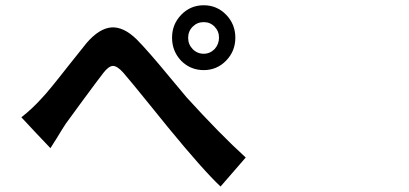

<svg xmlns="http://www.w3.org/2000/svg" viewBox="-20 -721 1540 723"><path d="M810.5 -18.6Q744.1 -81.1 611.3 -243.2Q590.8 -268.6 544.9 -325.2Q470.7 -417 444.3 -447.3Q420.9 -473.6 404.3 -472.7Q388.7 -471.7 368.7 -445.8Q348.6 -419.9 291 -341.8Q245.1 -278.3 227.5 -254.9Q215.8 -237.3 193.4 -200.2Q176.8 -173.8 169.9 -163.1L115.2 -220.7L60.5 -279.3Q101.6 -311.5 137.7 -351.6Q163.1 -377.9 236.3 -471.7Q284.2 -532.2 305.7 -558.6Q353.5 -614.3 399.4 -617.7Q445.3 -621.1 495.1 -572.3Q536.1 -531.2 623 -425.8Q665 -375 682.6 -354.5Q808.6 -215.8 905.3 -127.9ZM747.1 -457Q697.3 -457 662.1 -492.2Q627.9 -528.3 627.9 -579.1Q627.9 -629.9 662.6 -665.5Q697.3 -701.2 747.1 -701.2Q796.9 -701.2 831.5 -665.5Q866.2 -629.9 866.2 -579.1Q866.2 -528.3 831.5 -492.7Q796.9 -457 747.1 -457ZM747.1 -518.6Q770.5 -518.6 788.1 -536.1Q804.7 -554.7 804.7 -579.1Q804.7 -603.5 788.1 -620.6Q771.5 -637.7 747.1 -637.7Q722.7 -637.7 705.6 -620.6Q688.5 -603.5 688.5 -578.6Q688.5 -553.7 705.6 -536.1Q722.7 -518.6 747.1 -518.6Z"/></svg>

Font: Bpmf GenSeki Gothic B
Style: B
Weight: 700
Foundry: But Ko
Version: Version 1.320